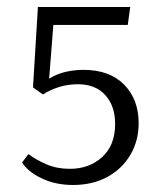

<svg xmlns="http://www.w3.org/2000/svg" viewBox="-20 -517 463 547"><path d="M179 -36Q234 -36 271 -69.5Q308 -103 308 -164Q308 -215 280 -246Q252 -277 202 -277Q174 -277 149.5 -269.5Q125 -262 102 -248L74 -268L88 -497H351L344 -446H132L120 -293Q143 -307 168 -312.5Q193 -318 218 -318Q292 -318 333.5 -276Q375 -234 375 -166Q375 -116 351.5 -76Q328 -36 286 -13Q244 10 188 10Q138 10 98.5 -9Q59 -28 43 -54L61 -78Q82 -62 112 -49Q142 -36 179 -36Z"/></svg>

Font: Rasa Light
Style: Regular
Weight: 300
Designer: Anna Giedrys (Yrsa+Rasa design), David Brezina (Yrsa art-direction, Rasa art-direction, design)
Foundry: Rosetta Type Foundry
Version: Version 2.004